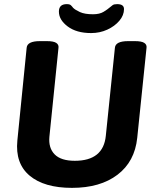

<svg xmlns="http://www.w3.org/2000/svg" viewBox="-20 -901 752 929"><path d="M421 -741Q350 -741 307.5 -773Q265 -805 265 -845Q265 -881 303 -881Q317 -881 322.5 -876Q328 -871 334 -863Q344 -853 367 -842.5Q390 -832 430 -832Q462 -832 481.5 -844Q501 -856 511 -865Q519 -872 525.5 -876.5Q532 -881 547 -881Q580 -881 580 -857Q580 -827 557.5 -800.5Q535 -774 499 -757.5Q463 -741 421 -741ZM328 8Q194 8 123.5 -51Q53 -110 64 -221L109 -670Q112 -702 173 -702H207Q239 -702 252 -693.5Q265 -685 263 -670L219 -239Q214 -185 244.5 -154Q275 -123 342 -123Q480 -123 492 -244L536 -670Q539 -702 600 -702H633Q665 -702 678 -693.5Q691 -685 689 -670L644 -234Q632 -119 548.5 -55.5Q465 8 328 8Z"/></svg>

Font: Asap
Style: Bold Italic
Weight: 700
Italic angle: -6°
Designer: Pablo Cosgaya
Foundry: Omnibus-Type
Version: Version 3.001; ttfautohint (v1.8.3)